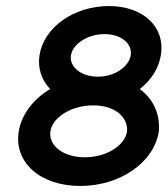

<svg xmlns="http://www.w3.org/2000/svg" viewBox="-20 -605 555 636"><path d="M42 -169C26 -67 113 11 246 11C378 11 490 -67 506 -169C511 -227 488 -277 443 -310C480 -339 506 -378 513 -423C528 -515 455 -585 341 -585C225 -585 126 -515 111 -423C104 -378 118 -340 146 -310C92 -278 51 -227 42 -169ZM147 -170C154 -217 217 -256 289 -256C361 -256 404 -217 401 -170C394 -123 333 -84 261 -84C189 -84 140 -123 147 -170ZM215 -422C221 -459 270 -492 326 -492C382 -492 419 -460 413 -422C407 -384 360 -351 304 -351C248 -351 209 -384 215 -422Z"/></svg>

Font: Charger Sport
Style: BlkExtObl
Weight: 900
Designer: Jasper
Foundry: Cannot Into Space Fonts
Version: Version 1.1